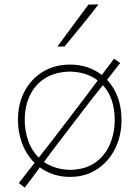

<svg xmlns="http://www.w3.org/2000/svg" viewBox="-20 -799 637 877"><path d="M93 58 66 37Q85 13 102.8 -9.8Q120.5 -32.5 138 -55Q101 -91.5 81.5 -142.8Q62 -194 62 -251Q62 -325 92.2 -382Q122.5 -439 176.2 -471.5Q230 -504 300 -504Q343 -504 379.8 -491.5Q416.5 -479 445 -456.5L501 -531L529 -511Q514 -492 499 -472.8Q484 -453.5 469 -434.5Q535 -363.5 535 -251Q535 -178.5 505.5 -119.5Q476 -60.5 423 -25.8Q370 9 300 9Q259 9 224.5 -2.5Q190 -14 162 -34.5Q145.5 -11.5 128.5 11Q111.5 33.5 93 58ZM93 -251Q93 -201.5 108.8 -156.5Q124.5 -111.5 157 -79Q170.5 -96 184.2 -113.8Q198 -131.5 213 -150.5L357 -339L426.5 -431.5Q375.5 -470 300 -472Q231 -470.5 185 -441Q139 -411.5 116 -362Q93 -312.5 93 -251ZM300 -23Q370.5 -24.5 415.8 -57Q461 -89.5 482.5 -141Q504 -192.5 504 -251Q504 -351 450 -410Q432.5 -388.5 415 -366Q397.5 -343.5 379 -320L235.5 -132.5Q221 -113 207.2 -94.8Q193.5 -76.5 181 -59Q204 -43 233.8 -33.5Q263.5 -24 300 -23ZM242 -586Q277.5 -634 313.2 -682.5Q349 -731 384 -778L430 -779Q392.5 -730.5 353.8 -682.8Q315 -635 275 -587Z"/></svg>

Font: Commissioner Loud Thin
Style: Regular
Weight: 100
Designer: Kostas Bartsokas
Foundry: Kostas Bartsokas
Version: Version 1.000; ttfautohint (v1.8.3)